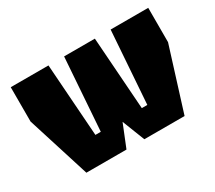

<svg xmlns="http://www.w3.org/2000/svg" viewBox="-135 -1001 1415 1265"><g transform="rotate(-30 572.5 -368.5)"><path d="M200 0 50 -476V-737H337L376 -186H417L456 -737H690L729 -186H771L810 -737H1096V-476L947 0H641L574 -171L505 0Z"/></g></svg>

Font: Tomorrow ExtraBold
Style: Regular
Weight: 800
Designer: Tony de Marco, Monica Rizzolli
Foundry: Just in Type
Version: Version 2.002